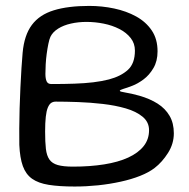

<svg xmlns="http://www.w3.org/2000/svg" viewBox="-20 -622 656 666"><path d="M239 25Q185.5 25 149.2 19.2Q113 13.5 91.2 -2Q69.5 -17.5 59.2 -46Q49 -74.5 47 -119.5Q46.5 -143.5 46.8 -176Q47 -208.5 48 -245.2Q49 -282 50.8 -318.2Q52.5 -354.5 54.5 -386Q56.5 -417.5 58.5 -439Q64 -500 90.5 -535.5Q117 -571 166.5 -586.2Q216 -601.5 289.5 -601.5Q334 -601.5 376.2 -592.5Q418.5 -583.5 452.5 -564.8Q486.5 -546 506.5 -516.2Q526.5 -486.5 526.5 -444Q526.5 -410 512.2 -385.8Q498 -361.5 477.8 -346.5Q457.5 -331.5 439 -324.5Q421 -317.5 408.2 -313.8Q395.5 -310 395.5 -307Q395.5 -304 415 -301Q434.5 -298 463.5 -290Q500 -279.5 526.8 -262.5Q553.5 -245.5 568.2 -220.2Q583 -195 583 -159.5Q583 -123.5 562.8 -91.5Q542.5 -59.5 516.5 -39.5Q496.5 -24 466.2 -12Q436 0 398.5 8.2Q361 16.5 320.2 20.8Q279.5 25 239 25ZM233 -44Q292.5 -44 341.2 -51.8Q390 -59.5 424.8 -75.5Q459.5 -91.5 478.2 -115Q497 -138.5 497 -170.5Q497 -198.5 474.8 -217Q452.5 -235.5 416.2 -246Q380 -256.5 336.5 -261.5Q293 -266.5 250.2 -268Q207.5 -269.5 173.5 -269.5Q164 -269.5 157.2 -264.8Q150.5 -260 145.8 -248.5Q141 -237 138.8 -216.8Q136.5 -196.5 136.5 -165.5Q136.5 -129 139.2 -105.5Q142 -82 151.5 -68.5Q161 -55 180.5 -49.5Q200 -44 233 -44ZM158 -330.5Q203 -330.5 238.5 -331.8Q274 -333 303.2 -336.5Q332.5 -340 358 -346.5Q399.5 -357.5 423.8 -379.8Q448 -402 448 -446.5Q448 -471.5 433.2 -490.2Q418.5 -509 394 -521.5Q369.5 -534 339.8 -540Q310 -546 280 -546Q251.5 -546 226 -540.2Q200.5 -534.5 181.8 -522.8Q163 -511 155 -494.5Q151 -486 147.8 -470Q144.5 -454 142 -435.5Q139.5 -417 138.5 -398.8Q137.5 -380.5 137.5 -366Q137.5 -349 141.8 -339.8Q146 -330.5 158 -330.5Z"/></svg>

Font: Gluten Light
Style: Regular
Weight: 300
Designer: Tyler Finck
Foundry: Etcetera Type Company
Version: Version 1.300